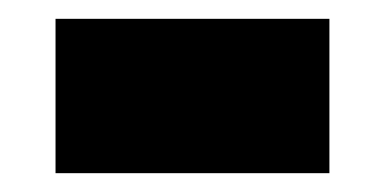

<svg xmlns="http://www.w3.org/2000/svg" viewBox="-20 -421 409 204"><path d="M39 -237V-401H330V-237Z"/></svg>

Font: Georama ExtraCondensed Thin ExtraBold
Style: Regular
Weight: 800
Version: Version 1.001